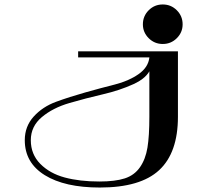

<svg xmlns="http://www.w3.org/2000/svg" viewBox="-20 -820 970 860"><path d="M798 -711Q798 -748 772 -774Q746 -800 709 -800Q672 -800 646 -774Q620 -748 620 -711Q620 -675 646 -649Q672 -623 709 -623Q746 -623 772 -649Q798 -675 798 -711ZM777 -590V-563H330V-590ZM777 -590V-563H629V-590ZM777 -582V-297Q777 -136 693 -58Q609 20 427 20Q270 20 180.5 -35.5Q91 -91 91 -192Q91 -254 131 -298Q171 -342 231 -364Q291 -386 362 -406Q433 -426 494.5 -441.5Q556 -457 600 -487.5Q644 -518 649 -562L665 -544L655 -513Q639 -471 577.5 -443Q516 -415 440.5 -397.5Q365 -380 291 -358.5Q217 -337 167.5 -295.5Q118 -254 118 -192Q118 -129 160.5 -86Q203 -43 270 -25Q337 -7 425 -7Q496 -7 539 -21Q582 -35 607 -71Q632 -107 640.5 -159Q649 -211 649 -297V-582Z"/></svg>

Font: Solide Mirage
Style: Mono
Weight: 400
Width: 6
Designer: Jérémy Landes
Foundry: Velvetyne Type Foundry
Version: Version 1.1